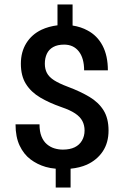

<svg xmlns="http://www.w3.org/2000/svg" viewBox="-20 -845 562 865"><path d="M469 -257Q469 -202 443 -163Q417 -124 371 -103Q339 -89 298 -85V0H231V-85Q207 -87 186 -93Q148 -104 117.5 -127Q87 -150 68.5 -189Q50 -228 50 -285H158Q158 -252 167 -230Q176 -208 191.5 -195Q207 -182 225.5 -176.5Q244 -171 263 -171Q295 -171 316.5 -181.5Q338 -192 349.5 -212Q361 -232 361 -257Q361 -281 351 -300Q341 -319 318.5 -334Q296 -349 258 -362Q203 -381 161.5 -405.5Q120 -430 97 -466.5Q74 -503 74 -558Q74 -611 98.5 -650.5Q123 -690 167 -711Q199 -726 239 -731V-825H307V-730Q345 -724 374 -708Q418 -685 442 -639.5Q466 -594 466 -528H359Q359 -583 335 -613.5Q311 -644 269 -644Q239 -644 219.5 -633Q200 -622 191 -602.5Q182 -583 182 -558Q182 -534 191.5 -516Q201 -498 223.5 -483.5Q246 -469 286 -454Q342 -433 383 -408.5Q424 -384 446.5 -348Q469 -312 469 -257Z"/></svg>

Font: Placeholder Sans Medium
Style: Regular
Weight: 500
Designer: The Branx Europe S.L
Version: Version 1.006;Fontself Maker 3.5.7